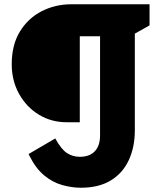

<svg xmlns="http://www.w3.org/2000/svg" viewBox="-20 -742 751 900"><path d="M354 -626V-169H292Q221 -169 163 -204Q105 -239 70 -301Q35 -363 35 -441Q35 -532 73.5 -594.5Q112 -657 175.5 -689.5Q239 -722 315 -722H681V-623L590 -572H284ZM449 -107V-636H612V-131Q612 -52 583.5 9Q555 70 499 104Q443 138 359 138Q317 138 272 125.5Q227 113 187.5 80.5Q148 48 119 -10L114 -20L239 -93Q267 -42 294 -24.5Q321 -7 354 -7Q400 -7 424.5 -33Q449 -59 449 -107Z"/></svg>

Font: Gabarito ExtraBold
Style: Regular
Weight: 800
Designer: Leandro Assis / Alvaro Franca / Felipe Casaprima
Foundry: Naipe Foundry
Version: Version 1.000